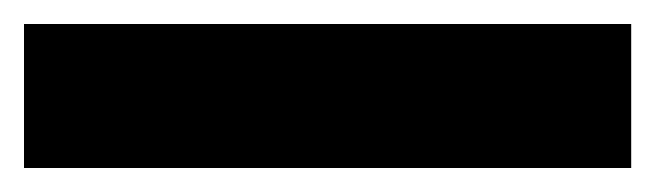

<svg xmlns="http://www.w3.org/2000/svg" viewBox="-23 -900 546 160"><path d="M503 -760H-3V-880H503Z"/></svg>

Font: Noto Sans Devanagari Black
Style: Regular
Weight: 900
Version: Version 2.003